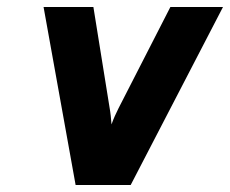

<svg xmlns="http://www.w3.org/2000/svg" viewBox="-20 -531 660 551"><path d="M197 0 105 -511H248L294 -225Q296.5 -211 297.8 -198.8Q299 -186.5 300 -174Q305 -188 309.8 -198.5Q314.5 -209 320 -220L469 -511H620L355 0Z"/></svg>

Font: Overpass Black
Style: Italic
Weight: 900
Italic angle: -10°
Designer: Delve Withrington, Dave Bailey, Thomas Jockin
Foundry: Delve Fonts LLC
Version: Version 4.000